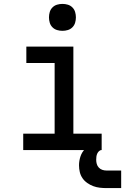

<svg xmlns="http://www.w3.org/2000/svg" viewBox="-20 -769 641 984"><path d="M99 0V-84H260V-446H115V-530H356V-84H501V0ZM300 -611Q286 -611 272.5 -615Q259 -619 249 -629Q239 -639 235 -652.5Q231 -666 231 -680Q231 -694 235 -707.5Q239 -721 249 -731Q259 -741 272.5 -745Q286 -749 300 -749Q314 -749 327.5 -745Q341 -741 351 -731Q361 -721 365 -707.5Q369 -694 369 -680Q369 -666 365 -652.5Q361 -639 351 -629Q341 -619 327.5 -615Q314 -611 300 -611ZM526 195Q509 195 491.5 193Q474 191 458 185Q442 179 427.5 169Q413 159 403 144.5Q393 130 389 113Q385 96 385 78Q385 55 392.5 32.5Q400 10 416.5 -6Q433 -22 455.5 -29Q478 -36 501 -36V0Q493 0 487 6Q481 12 478 19Q475 26 474 34Q473 42 473 50Q473 61 476 71.5Q479 82 486.5 90Q494 98 504.5 101.5Q515 105 526 105H601V195Z"/></svg>

Font: Iosevka Curly Slab MdEx
Style: Regular
Weight: 500
Width: 7
Monospace: yes
Designer: Belleve Invis
Foundry: Belleve Invis
Version: Version 11.1.0; ttfautohint (v1.8.3)